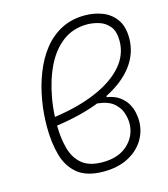

<svg xmlns="http://www.w3.org/2000/svg" viewBox="-112 -830 809 926"><g transform="rotate(-15 293.0 -366.5)"><path d="M397.5 -338.9V-333.5Q437 -326.7 460.9 -308.8Q484.9 -291 497.6 -268.3Q510.3 -245.6 514.6 -222.9Q519 -200.2 519 -182.6Q519 -130.4 491.7 -86.4Q464.4 -42.5 413.3 -16.4Q362.3 9.8 291.5 9.8Q208.5 9.8 162.8 -27.1Q117.2 -64 99.6 -127.2Q82 -190.4 82 -269Q82 -299.8 84.5 -332Q86.9 -364.3 92.8 -398.9Q104.5 -468.8 128.7 -530.5Q152.8 -592.3 189.9 -639.9Q227.1 -687.5 278.8 -714.6Q330.6 -741.7 397 -741.7Q444.3 -741.7 485.1 -725.6Q525.9 -709.5 551 -674.1Q576.2 -638.7 576.2 -580.6Q576.2 -505.4 530 -443.8Q483.9 -382.3 397.5 -338.9ZM131.8 -305.7Q253.4 -322.8 342.3 -361.1Q431.2 -399.4 479.5 -454.8Q527.8 -510.3 527.8 -579.6Q527.8 -627.9 506.8 -653.1Q485.8 -678.2 455.6 -687.5Q425.3 -696.8 396.5 -696.8Q327.1 -696.8 275.6 -658.7Q224.1 -620.6 190.9 -553.5Q157.7 -486.3 142.1 -398.9Q133.8 -353 131.8 -305.7ZM345.7 -315.9Q252.9 -279.8 130.9 -262.7Q131.3 -197.8 145.8 -146.2Q160.2 -94.7 196.3 -64.9Q232.4 -35.2 297.9 -35.2Q379.4 -35.2 425.3 -78.9Q471.2 -122.6 471.2 -185.1Q471.2 -207.5 462.2 -235.8Q453.1 -264.2 426.3 -287.1Q399.4 -310.1 345.7 -315.9Z"/></g></svg>

Font: Cascadia Code ExtraLight
Style: Italic
Weight: 200
Italic angle: -10°
Monospace: yes
Designer: Aaron Bell
Foundry: Saja Typeworks
Version: Version 2404.023; ttfautohint (v1.8.4)